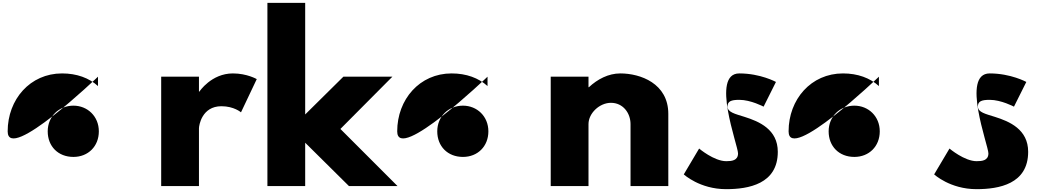

<svg xmlns="http://www.w3.org/2000/svg" viewBox="-20 -1310 7302 1352"><path d="M34 -385C34 -160 670 -770 670 -770V-704C607 -761 521 -793 417 -793C192 -793 34 -610 34 -385ZM316 -385C316 -491 396 -566 497 -566C596 -566 676 -491 676 -385C676 -280 601 -205 497 -205C389 -205 316 -280 316 -385Z M1115 0H1381V-406C1381 -426 1401 -562 1539 -562C1628 -562 1677 -519 1677 -519L1788 -753C1788 -753 1719 -793 1620 -793C1468 -793 1384 -665 1384 -665H1381V-770H1115Z M2743 -770H2398L2129 -504V-1290H1863V0H2129V-305L2437 0H2779L2377 -402Z M2777 -385C2777 -160 3413 -770 3413 -770V-704C3350 -761 3264 -793 3160 -793C2935 -793 2777 -610 2777 -385ZM3059 -385C3059 -491 3139 -566 3240 -566C3339 -566 3419 -491 3419 -385C3419 -280 3344 -205 3240 -205C3132 -205 3059 -280 3059 -385Z M3858 0H4124V-436C4124 -513 4202 -586 4282 -586C4368 -586 4420 -513 4420 -436V0H4686V-508C4686 -723 4489 -793 4348 -793C4264 -793 4187 -752 4127 -696H4124V-770H3858Z M5186 -793C4983 -793 5177 -286 5177 -230C5177 -179 5132 -175 5094 -175C5008 -175 4903 -264 4903 -264L4795 -82C4795 -82 4907 22 5093 22C5251 22 5457 -14 5457 -241C5457 -399 5325 -455 5223 -487C5157 -508 5103 -519 5103 -560C5103 -596 5127 -607 5186 -607C5267 -607 5357 -559 5357 -559L5444 -733C5444 -733 5335 -793 5186 -793Z M5533 -385C5533 -160 6169 -770 6169 -770V-704C6106 -761 6020 -793 5916 -793C5691 -793 5533 -610 5533 -385ZM5815 -385C5815 -491 5895 -566 5996 -566C6095 -566 6175 -491 6175 -385C6175 -280 6100 -205 5996 -205C5888 -205 5815 -280 5815 -385Z M6949 -793C6746 -793 6940 -286 6940 -230C6940 -179 6895 -175 6857 -175C6771 -175 6666 -264 6666 -264L6558 -82C6558 -82 6670 22 6856 22C7014 22 7220 -14 7220 -241C7220 -399 7088 -455 6986 -487C6920 -508 6866 -519 6866 -560C6866 -596 6890 -607 6949 -607C7030 -607 7120 -559 7120 -559L7207 -733C7207 -733 7098 -793 6949 -793Z"/></svg>

Font: Hussar Dziwak
Style: Regular
Weight: 400
Version: Version 1.022